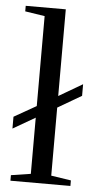

<svg xmlns="http://www.w3.org/2000/svg" viewBox="-51 -726 380 759"><g transform="rotate(5 138.5 -347.0)"><path d="M10 -253 98 -303V-660L20 -672V-694H179V-350L273 -405V-359L179 -304V-34L258 -22V0H20V-22L98 -34V-257L10 -206Z"/></g></svg>

Font: Libra Serif Modern
Style: Regular
Weight: 400
Designer: Stefan Peev, Context Ltd
Foundry: Stefan Peev, Context Ltd
Version: Version 1.000